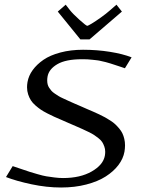

<svg xmlns="http://www.w3.org/2000/svg" viewBox="-20 -812 623 842"><path d="M100.6 -452.1Q105.5 -480 123.3 -504.6Q141.1 -529.3 170.4 -549.6Q199.7 -569.8 244.9 -581.8Q290 -593.8 344.2 -593.8Q405.8 -593.8 462.2 -584.7Q518.6 -575.7 557.1 -560.5L527.8 -512.7Q522.5 -514.6 504.6 -520.5Q486.8 -526.4 482.4 -527.8Q478 -529.3 463.6 -533.9Q449.2 -538.6 443.8 -539.6Q438.5 -540.5 426 -543.7Q413.6 -546.9 405.8 -547.6Q397.9 -548.3 386.2 -549.8Q374.5 -551.3 363.3 -551.8Q352.1 -552.2 338.9 -552.2Q268.6 -552.2 231.4 -530.5Q194.3 -508.8 188.5 -476.1Q187 -467.3 187 -459.5Q187 -450.2 189 -442.1Q190.9 -434.1 195.8 -426.8Q200.7 -419.4 205.6 -413.8Q210.4 -408.2 220.2 -401.6Q230 -395 237.1 -390.6Q244.1 -386.2 258.1 -379.9Q272 -373.5 280.8 -369.4Q289.6 -365.2 307.1 -357.7Q324.7 -350.1 335 -345.7Q344.7 -341.3 361.1 -334.2Q377.4 -327.1 388.4 -322.5Q399.4 -317.9 414.8 -310.5Q430.2 -303.2 440.7 -297.4Q451.2 -291.5 464.1 -283.2Q477.1 -274.9 485.6 -266.8Q494.1 -258.8 502.9 -248.3Q511.7 -237.8 516.8 -227.1Q522 -216.3 525.1 -202.9Q528.3 -189.5 528.3 -174.8Q528.3 -161.6 525.9 -147Q520.5 -116.2 499.3 -88.1Q478 -60.1 443.6 -38.1Q409.2 -16.1 358.6 -2.9Q308.1 10.3 248 10.3Q184.6 10.3 117.9 -3.9Q51.3 -18.1 6.3 -35.6L35.6 -83.5Q40.5 -82 71.3 -71.5Q102.1 -61 110.6 -58.3Q119.1 -55.7 144.3 -48.3Q169.4 -41 183.3 -38.8Q197.3 -36.6 217.8 -33.9Q238.3 -31.2 256.3 -31.2Q332 -31.2 382.3 -60.1Q432.6 -88.9 439.9 -129.4Q441.4 -138.2 441.4 -146.5Q441.4 -158.7 437.5 -169.4Q433.6 -180.2 428.5 -188.5Q423.3 -196.8 412.6 -205.3Q401.9 -213.9 393.1 -219.7Q384.3 -225.6 368.2 -233.4Q352.1 -241.2 341.3 -246.1Q330.6 -251 310.8 -259.5Q291 -268.1 279.8 -272.9Q270 -277.3 249.8 -286.1Q229.5 -294.9 217.8 -300Q206.1 -305.2 188 -314.5Q169.9 -323.7 159.2 -331.1Q148.4 -338.4 135.5 -349.6Q122.6 -360.8 115.5 -372.1Q108.4 -383.3 103.5 -397.9Q98.6 -412.6 98.6 -429.2Q98.6 -440.4 100.6 -452.1ZM372.6 -639.2H332.5L233.4 -761.2L268.1 -791.5L286.6 -767.6Q299.3 -751.5 328.6 -725.1Q357.9 -698.7 362.8 -698.7Q365.7 -698.7 382.1 -708.5Q398.4 -718.3 422.1 -735.1Q445.8 -752 463.4 -767.6L490.7 -791.5L514.6 -761.2Z"/></svg>

Font: Resagnicto
Style: Italic
Weight: 500
Italic angle: -10°
Version: Version 0.999